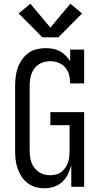

<svg xmlns="http://www.w3.org/2000/svg" viewBox="-20 -1001 540 1029"><path d="M219 8Q194 8 170.5 1.5Q147 -5 127.5 -20Q108 -35 95 -55.5Q82 -76 74 -99Q66 -122 63.5 -146.5Q61 -171 61 -195V-540Q61 -565 64 -589.5Q67 -614 75 -637Q83 -660 97.5 -681Q112 -702 131.5 -716.5Q151 -731 175.5 -737Q200 -743 225 -743Q225 -743 225 -743Q225 -743 225 -743Q244 -743 263.5 -739.5Q283 -736 300.5 -726.5Q318 -717 332 -703Q346 -689 356 -673V-735H431V-554H356Q356 -577 350.5 -599Q345 -621 330.5 -638.5Q316 -656 294.5 -664.5Q273 -673 250 -673Q250 -673 250 -673Q250 -673 250 -673Q250 -673 250 -673Q250 -673 250 -673Q234 -673 217.5 -669Q201 -665 187.5 -656Q174 -647 164 -633.5Q154 -620 148.5 -604.5Q143 -589 141 -572.5Q139 -556 139 -540V-195Q139 -179 141 -162.5Q143 -146 148.5 -130.5Q154 -115 164 -102Q174 -89 187.5 -79.5Q201 -70 217 -66Q233 -62 249 -62Q265 -62 281 -66Q297 -70 309.5 -80Q322 -90 331 -103.5Q340 -117 345 -132Q350 -147 351.5 -163Q353 -179 353 -195V-330H250V-400H431V0H362V-115Q355 -90 343.5 -66.5Q332 -43 313 -25.5Q294 -8 269 0Q244 8 219 8ZM207 -801 80 -929 143 -981 250 -853 357 -981 420 -929 293 -801Z"/></svg>

Font: Iosevka Gothic
Style: Regular
Weight: 400
Monospace: yes
Designer: Belleve Invis
Foundry: Belleve Invis
Version: Version 15.5.1; ttfautohint (v1.8.4)